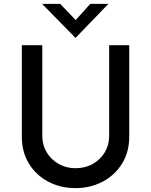

<svg xmlns="http://www.w3.org/2000/svg" viewBox="-20 -957 775 985"><path d="M197 -259Q197 -213 219.5 -175.5Q242 -138 281 -116Q320 -94 367 -94Q417 -94 456 -116Q495 -138 517.5 -175.5Q540 -213 540 -259V-725H643V-256Q643 -177 606 -117.5Q569 -58 506.5 -25Q444 8 367 8Q290 8 227.5 -25Q165 -58 128.5 -117.5Q92 -177 92 -256V-725H197ZM289 -937 380 -842 351 -835 443 -937H536L368 -763H367L196 -937Z"/></svg>

Font: Reem Kufi Fun
Style: Regular
Weight: 400
Designer: Khaled Hosny
Version: Version 1.005